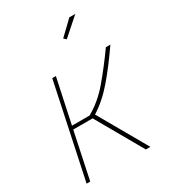

<svg xmlns="http://www.w3.org/2000/svg" viewBox="-179 -824 820 918"><g transform="rotate(-30 231.0 -365.0)"><path d="M25 0 135 -519H155L103 -275H200Q265 -311 319.5 -375Q374 -439 431 -519H456Q395 -431 340.5 -367.5Q286 -304 225 -266L377 0H352L206 -256H99L45 0ZM288 -645 275 -657 351 -730H384Z"/></g></svg>

Font: Raleway Thin
Style: Italic
Weight: 100
Italic angle: -12°
Designer: Matt McInerney, Pablo Impallari, Rodrigo Fuenzalida
Foundry: Matt McInerney, Pablo Impallari, Rodrigo Fuenzalida
Version: Version 4.026